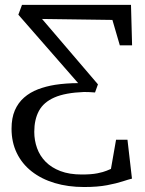

<svg xmlns="http://www.w3.org/2000/svg" viewBox="-20 -763 595 790"><path d="M326 6.5Q259.5 6.5 204.8 -10Q150 -26.5 110.2 -57.8Q70.5 -89 49 -133.5Q27.5 -178 27.5 -233.5Q27.5 -277.5 41 -308.8Q54.5 -340 79 -361.5Q103.5 -383 136.2 -395.5Q169 -408 206.5 -414Q229 -417.5 253.2 -419.2Q277.5 -421 301.5 -421L55.5 -702.5L70.5 -743H519L523.5 -576.5H473L442.5 -681L153 -685L203.5 -626L383 -416L371 -382.5Q360 -383.5 348.8 -384Q337.5 -384.5 325.5 -384.5Q248.5 -381.5 204 -362Q159.5 -342.5 140.2 -306.8Q121 -271 121 -220.5Q121 -185.5 132.5 -153.5Q144 -121.5 168 -97.2Q192 -73 228.8 -59Q265.5 -45 316.5 -45Q356.5 -45 381 -50Q405.5 -55 418.5 -60.5Q431.5 -66 436.5 -68L457.5 -188H504.5L523 -28Q510 -25 485 -16.8Q460 -8.5 420.8 -1Q381.5 6.5 326 6.5Z"/></svg>

Font: Merriweather 28pt Light
Style: Regular
Weight: 300
Version: Version 2.100